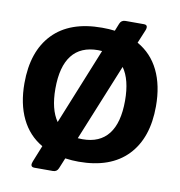

<svg xmlns="http://www.w3.org/2000/svg" viewBox="-90 -834 939 1002"><g transform="rotate(10 379.5 -332.5)"><path d="M728 -340Q728 -171 638.5 -78Q549 15 380 15Q346 15 309 10L286 66Q278 86 257 86H158Q141 86 141 71Q141 67 145 55L180 -32Q107 -74 69 -152.5Q31 -231 31 -340Q31 -509 120.5 -602Q210 -695 380 -695Q419 -695 448 -691L464 -731Q472 -751 494 -751H592Q609 -751 609 -737Q609 -728 605 -720L576 -650Q651 -608 689.5 -529Q728 -450 728 -340ZM237 -170 401 -575Q394 -576 380 -576Q288 -576 241.5 -516.5Q195 -457 195 -340Q195 -230 237 -170ZM564 -340Q564 -452 521 -512L355 -105Q363 -104 380 -104Q471 -104 517.5 -163.5Q564 -223 564 -340Z"/></g></svg>

Font: Mitr Medium
Style: Regular
Weight: 500
Designer: Thanarat Vachiruckul
Foundry: Cadson Demak
Version: Version 1.002